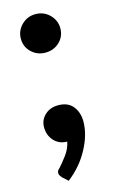

<svg xmlns="http://www.w3.org/2000/svg" viewBox="-104 -543 432 728"><g transform="rotate(-15 112.0 -178.5)"><path d="M113 -349Q81 -349 58.5 -370.5Q36 -392 36 -424Q36 -455 58.5 -477.5Q81 -500 113 -500Q146 -500 168.5 -477.5Q191 -455 191 -424Q191 -392 168.5 -370.5Q146 -349 113 -349ZM72 143 50 123Q46 118 43.5 114Q41 110 41 104Q41 95 51 87Q63 74 81.5 49.5Q100 25 105 -2Q105 -2 104 -2Q103 -2 102 -2Q72 -3 53 -24.5Q34 -46 34 -77Q34 -105 54.5 -124.5Q75 -144 107 -144Q145 -144 164.5 -120Q184 -96 184 -60Q184 -9 154 47Q124 103 72 143Z"/></g></svg>

Font: Aleo
Style: Bold
Weight: 700
Designer: Alessio Laiso
Foundry: Alessio Laiso
Version: Version 2.001;gftools[0.9.29]